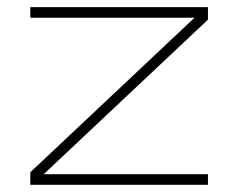

<svg xmlns="http://www.w3.org/2000/svg" viewBox="-20 -512 660 532"><path d="M64 -492.2H556.2V-457.5L101.1 -29.3H556.2V0H64V-34.7L519 -462.9H64Z"/></svg>

Font: Cherry
Style: Light
Weight: 300
Designer: Amin Abedi
Version: Version 1.00 ; ttfautohint (v1.6)